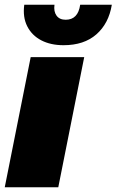

<svg xmlns="http://www.w3.org/2000/svg" viewBox="-25 -787 490 807"><path d="M-5 0 104 -547H329L220 0ZM242 -597Q188 -597 148.5 -617.5Q109 -638 89.5 -676.5Q70 -715 77 -767H204Q200 -739 212.5 -721.5Q225 -704 251 -704Q303 -704 312 -767H445Q432 -688 380 -642.5Q328 -597 242 -597Z"/></svg>

Font: Montserrat Thin Black
Style: Italic
Weight: 900
Italic angle: -11.3°
Version: Version 9.000